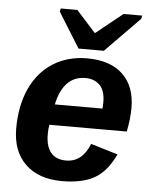

<svg xmlns="http://www.w3.org/2000/svg" viewBox="-54 -791 663 845"><g transform="rotate(5 278.0 -369.0)"><path d="M174.8 -232.4Q171.4 -215.3 171.4 -189Q171.4 -137.2 194.1 -109.6Q216.8 -82 261.2 -82Q333 -82 365.2 -164.6L484.9 -128.4Q448.2 -50.8 394 -20.5Q339.8 9.8 252 9.8Q147.9 9.8 89.4 -46.6Q30.8 -103 30.8 -204.1Q30.8 -305.2 65.9 -381.3Q101.1 -457 165.8 -497.6Q230.5 -538.1 315.4 -538.1Q417.5 -538.1 472.9 -485.6Q528.3 -433.1 528.3 -337.4Q528.3 -289.1 516.6 -232.4ZM190.9 -323.7H401.4L402.8 -351.1Q402.8 -403.3 378.7 -427.2Q354.5 -451.2 315.4 -451.2Q218.3 -451.2 190.9 -323.7ZM537.1 -732.4 385.3 -577.6H273.4L177.2 -732.4L180.2 -746.6H253.4L338.4 -652.3H340.3L457.5 -746.6H540Z"/></g></svg>

Font: Arimo
Style: Bold Italic
Weight: 700
Italic angle: -12°
Designer: Steve Matteson
Foundry: Monotype Imaging Inc.
Version: Version 1.33